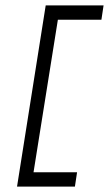

<svg xmlns="http://www.w3.org/2000/svg" viewBox="-20 -620 403 710"><path d="M43 70H257L265 17H104L194 -547H355L363 -600H149Z"/></svg>

Font: Charger Sport
Style: ExLitExtObl
Weight: 200
Designer: Jasper
Foundry: Cannot Into Space Fonts
Version: Version 1.1